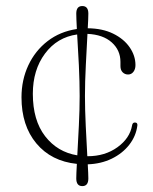

<svg xmlns="http://www.w3.org/2000/svg" viewBox="-20 -556 519 652"><path d="M268.5 -230Q268.5 -184.5 271.2 -128Q274 -71.5 276.5 -25.5H277.5Q336.5 -25.5 378.8 -56Q421 -86.5 428.5 -130Q430 -140 438 -140Q447.5 -140 446.5 -130Q442 -94 419 -64.5Q396 -35 359.5 -17.2Q323 0.5 278 2Q279 18.5 279.5 31Q280 43.5 280 50Q280 76 259.5 76Q239 76 239 50Q239 43 239.5 30.2Q240 17.5 241 0.5Q154 -8.5 103.5 -69Q53 -129.5 53 -225.5Q53 -284.5 76.2 -334.2Q99.5 -384 141.8 -416.5Q184 -449 241 -457.5Q240 -475.5 239.5 -489.2Q239 -503 239 -510Q239 -535.5 259.5 -535.5Q280 -535.5 280 -510Q280 -503 279.5 -490Q279 -477 278 -460Q328 -459.5 364.2 -441.8Q400.5 -424 420.2 -395.5Q440 -367 440 -335Q440 -321 433 -312Q426 -303 415 -303Q404 -303 396.5 -310.5Q389 -318 389 -331.5V-346Q389 -385.5 359.5 -412Q330 -438.5 277 -441Q274.5 -394.5 271.5 -335.8Q268.5 -277 268.5 -230ZM91.5 -237.5Q91.5 -147.5 133.2 -93.5Q175 -39.5 242.5 -28.5Q245 -74 247.8 -129.5Q250.5 -185 250.5 -230Q250.5 -276.5 247.8 -334.8Q245 -393 242 -439Q174 -429.5 132.8 -374Q91.5 -318.5 91.5 -237.5Z"/></svg>

Font: Fraunces 9pt S000 Thin
Style: Regular
Weight: 100
Version: Version 1.000; ttfautohint (v1.8.3)